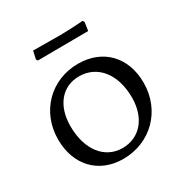

<svg xmlns="http://www.w3.org/2000/svg" viewBox="-160 -806 905 942"><g transform="rotate(-30 292.5 -334.5)"><path d="M149 -619C149 -619 234 -620 293 -620L435 -621L442 -668L436 -678C436 -678 357 -672 307 -672C248 -672 153 -673 153 -673L143 -628ZM271 9C427 9 544 -108 544 -266C544 -411 451 -507 311 -507C157 -507 41 -391 41 -233C41 -88 133 9 271 9ZM295 -39C194 -39 126 -126 126 -260C126 -376 189 -451 284 -451C388 -451 458 -365 458 -231C458 -115 392 -39 295 -39Z"/></g></svg>

Font: Alegreya SC
Style: Regular
Weight: 400
Designer: Juan Pablo del Peral
Foundry: Huerta Tipografica
Version: Version 2.007;PS 002.007;hotconv 1.0.88;makeotf.lib2.5.64775